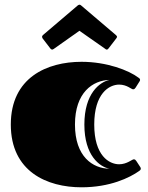

<svg xmlns="http://www.w3.org/2000/svg" viewBox="-20 -777 629 817"><path d="M381 -247C381 -379 444 -417 487 -417C520 -417 539 -397 546 -397C552 -397 553 -399 557 -404L574 -431C576 -434 576 -436 576 -437C576 -442 573 -444 570 -446C528 -478 434 -514 327 -514C180 -514 26 -447 26 -247C26 -47 180 20 327 20C447 20 531 -20 573 -50C576 -52 579 -55 579 -59C579 -61 579 -63 577 -66L560 -92C556 -97 555 -99 549 -99C542 -99 520 -78 487 -78C444 -78 381 -115 381 -247ZM446 -59C375 -60 299 -110 299 -247C299 -384 375 -435 446 -437C404 -428 339 -379 339 -247C339 -115 404 -67 446 -59ZM428 -569C430 -567 432 -566 434 -566C437 -566 439 -567 442 -571L475 -614C477 -616 478 -619 478 -621C478 -623 476 -625 473 -628L325 -754C323 -755 322 -757 318 -757C315 -757 313 -755 311 -754L163 -628C160 -625 159 -623 159 -621C159 -619 160 -616 161 -614L194 -571C197 -567 200 -566 202 -566C204 -566 206 -567 209 -569L318 -646Z"/></svg>

Font: Fascinate Inline
Style: Regular
Weight: 900
Designer: Astigmatic (AOETI)
Foundry: Astigmatic (AOETI)
Version: Version 1.000